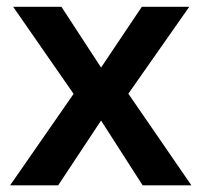

<svg xmlns="http://www.w3.org/2000/svg" viewBox="-20 -557 605 577"><path d="M10.3 0 201.2 -274.9 19.5 -536.6H164.6L283.7 -354L406.2 -536.6H548.8L365.7 -275.4L555.2 0H408.7L283.7 -194.8L154.8 0Z"/></svg>

Font: Oxygen
Style: Bold
Weight: 700
Designer: vernon adams
Foundry: Vernon Adams
Version: Version 0.2.3 webfont; ttfautohint (v0.93.3-1d66) -l 8 -r 50